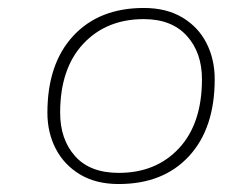

<svg xmlns="http://www.w3.org/2000/svg" viewBox="-20 -694 586 482"><path d="M278 -232Q221 -232 181 -256Q141 -280 120 -320.5Q99 -361 99 -411Q99 -534 164 -604Q229 -674 341 -674Q398 -674 438 -650Q478 -626 498.5 -585.5Q519 -545 519 -495Q519 -372 454.5 -302Q390 -232 278 -232ZM278 -260Q372 -260 429.5 -322Q487 -384 487 -495Q487 -562 449 -604Q411 -646 341 -646Q247 -646 189 -584Q131 -522 131 -411Q131 -344 168.5 -302Q206 -260 278 -260Z"/></svg>

Font: Gantari Thin
Style: Italic
Weight: 100
Italic angle: -10°
Designer: Anugrah Pasau
Foundry: Lafontype
Version: Version 1.000; ttfautohint (v1.8.4.7-5d5b)